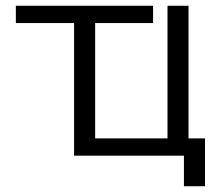

<svg xmlns="http://www.w3.org/2000/svg" viewBox="-20 -540 768 666"><path d="M237 0H618V106H691V-60H634V-520H561V-60H310V-460H511V-520H35V-460H237Z"/></svg>

Font: Non Bureau Light
Style: Regular
Weight: 300
Designer: Jona Saucedo
Foundry: Non Foundry
Version: Version 1.000;FEAKit 1.0